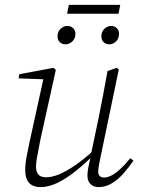

<svg xmlns="http://www.w3.org/2000/svg" viewBox="-20 -751 579 784"><path d="M146 13Q126 13 111.5 5.5Q97 -2 90 -17.5Q83 -33 83 -55Q83 -81 88.5 -110.5Q94 -140 100 -168L159 -437L165 -427L56 -431L59 -448L198 -474L208 -466L145 -181Q142 -163 137.5 -142Q133 -121 130 -102Q127 -83 127 -70Q127 -49 137 -38Q147 -27 168 -27Q191 -27 220 -38.5Q249 -50 287.5 -76.5Q326 -103 375 -148L380 -131H375Q331 -86 291 -54Q251 -22 215 -4.5Q179 13 146 13ZM383 13Q362 13 349.5 0.5Q337 -12 337 -34Q337 -47 340 -63.5Q343 -80 351 -113L350 -114L382 -266Q392 -315 401 -362.5Q410 -410 419 -461L457 -474L465 -467L390 -107Q387 -92 384 -76.5Q381 -61 381 -49Q381 -38 387.5 -32Q394 -26 405 -26Q428 -26 455.5 -47.5Q483 -69 512 -105L525 -95Q505 -66 483 -41.5Q461 -17 436 -2Q411 13 383 13ZM247 -570Q234 -570 224.5 -578.5Q215 -587 215 -603Q215 -622 227.5 -633.5Q240 -645 255 -645Q269 -645 278.5 -636Q288 -627 288 -613Q288 -594 275.5 -582Q263 -570 247 -570ZM426 -570Q413 -570 403.5 -578.5Q394 -587 394 -603Q394 -622 406.5 -633.5Q419 -645 434 -645Q448 -645 457 -636Q466 -627 466 -613Q466 -594 454 -582Q442 -570 426 -570ZM254 -695 261 -731H471L464 -695Z"/></svg>

Font: Source Serif 4 36pt Light
Style: Italic
Weight: 300
Italic angle: -12°
Designer: Frank Grießhammer
Foundry: Adobe Systems Incorporated
Version: Version 4.004;hotconv 1.0.116;makeotfexe 2.5.65601